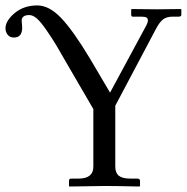

<svg xmlns="http://www.w3.org/2000/svg" viewBox="-20 -679 682 701"><path d="M231 -435.1Q202.1 -485.8 186.5 -512Q170.9 -538.1 149.9 -568.6Q128.9 -599.1 114.5 -611.6Q100.1 -624 86.9 -624Q59.1 -624 59.1 -603Q59.1 -600.1 60.1 -591.6Q61 -583 61 -578.1Q61 -542 30.8 -542Q15.6 -542 7.8 -552.5Q0 -563 0 -575.2Q0 -603 33.4 -631.1Q66.9 -659.2 116.2 -659.2Q159.2 -659.2 202.6 -614Q246.1 -568.8 308.1 -465.8L381.8 -340.8L508.8 -576.2Q520 -595.2 520 -604Q520 -611.8 514.9 -615Q509.8 -618.2 495.1 -618.2H464.8Q459 -618.2 459 -625V-645L460.9 -646Q540 -645 553.2 -645L640.1 -646L642.1 -645V-625Q642.1 -618.2 631.8 -618.2H610.8Q588.9 -618.2 575.9 -608.6Q563 -599.1 549.8 -574.2L400.9 -293V-70.8Q400.9 -47.9 413.8 -37.4Q426.8 -26.9 456.1 -26.9H481.9Q490.7 -26.9 491.2 -19V0L488.8 2Q401.9 0 362.8 0L233.9 2L231.9 0V-19Q231.9 -26.9 240.2 -26.9H266.1Q321.3 -26.9 320.8 -70.8V-280.8Z"/></svg>

Font: Linux Libertine
Style: Regular
Weight: 400
Designer: Philipp H. Poll
Foundry: Philipp H. Poll
Version: Version 5.3.0 ; ttfautohint (v0.9)